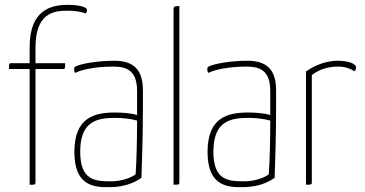

<svg xmlns="http://www.w3.org/2000/svg" viewBox="-20 -760 1501 790"><path d="M102 -476V0H116C123 0 126 -3 126 -10V-476H238C248 -476 248 -478 248 -500H126V-563C126 -706 200 -716 257 -716C289 -716 310 -712 334 -705C336 -710 338 -714 338 -720C338 -727 318 -740 259 -740C192 -740 102 -721 102 -567V-500H27C17 -500 17 -498 17 -476Z M568 -389C568 -479 524 -510 450 -510C381 -510 313 -498 290 -486C286 -484 285 -480 285 -473C285 -468 286 -465 289 -460C312 -472 369 -486 445 -486C501 -486 544 -471 544 -385V-287C520 -294 487 -297 453 -297C370 -297 286 -278 286 -135C286 0 360 12 431 10C506 10 546 -18 562 -28C565 -108 568 -209 568 -323ZM544 -264C544 -187 542 -96 538 -43C524 -31 483 -14 438 -14C373 -14 310 -16 310 -136C310 -265 383 -275 458 -275C483 -275 519 -271 544 -264Z M718 -735C700 -735 694 -735 694 -720V0C717 0 718 0 718 -10Z M1116 -389C1116 -479 1072 -510 998 -510C929 -510 861 -498 838 -486C834 -484 833 -480 833 -473C833 -468 834 -465 837 -460C860 -472 917 -486 993 -486C1049 -486 1092 -471 1092 -385V-287C1068 -294 1035 -297 1001 -297C918 -297 834 -278 834 -135C834 0 908 12 979 10C1054 10 1094 -18 1110 -28C1113 -108 1116 -209 1116 -323ZM1092 -264C1092 -187 1090 -96 1086 -43C1072 -31 1031 -14 986 -14C921 -14 858 -16 858 -136C858 -265 931 -275 1006 -275C1031 -275 1067 -271 1092 -264Z M1239 0C1260 0 1263 0 1263 -10V-451C1294 -475 1330 -486 1372 -486C1402 -486 1424 -476 1439 -467C1442 -469 1445 -477 1445 -483C1445 -497 1416 -510 1370 -510C1333 -510 1286 -499 1239 -466Z"/></svg>

Font: Yanone Kaffeesatz Extra Light
Style: Regular
Weight: 200
Designer: Yanone (Cyrillic: Daniel Pouzeot & Huerta Tipografica)
Foundry: Yanone
Version: Version 1.100;PS 001.100;hotconv 1.0.70;makeotf.lib2.5.58329